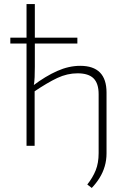

<svg xmlns="http://www.w3.org/2000/svg" viewBox="-20 -720 611 948"><path d="M376 -395Q506 -395 506 -263V37Q506 71 497 101.5Q488 132 471.5 158.5Q455 185 433 208L411 191Q438 157 452.5 121Q467 85 467 36V-255Q467 -308 442 -333Q417 -358 363 -358Q312 -358 263 -335Q214 -312 146 -266L144 -298Q205 -344 262.5 -369.5Q320 -395 376 -395ZM152 -700V-391Q152 -364 151 -339Q150 -314 146 -293L151 -278V0H111V-700ZM362 -534V-505H31V-534Z"/></svg>

Font: Exo 2 ExtraLight
Style: Regular
Weight: 250
Designer: Natanael Gama
Foundry: Natanael Gama
Version: Version 2.010